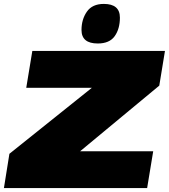

<svg xmlns="http://www.w3.org/2000/svg" viewBox="-36 -960 862 980"><path d="M-16 0 12 -175 433 -512H98L129 -700H806L777 -523L373 -188H746L715 0ZM463 -738Q380 -738 380 -807Q380 -861 407.5 -900.5Q435 -940 494 -940Q576 -940 576 -870Q576 -813 549.5 -775.5Q523 -738 463 -738Z"/></svg>

Font: Georama Extended Black
Style: Italic
Weight: 900
Width: 7
Italic angle: -9°
Designer: Jean-Baptiste Levee
Foundry: Production Type
Version: Version 1.000